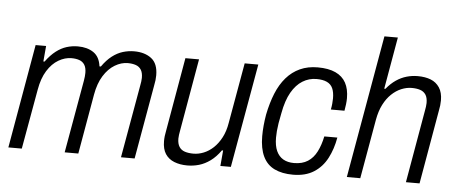

<svg xmlns="http://www.w3.org/2000/svg" viewBox="-50 -839 2304 968"><g transform="rotate(5 1102.5 -355.5)"><path d="M19 0 111 -526H164L157 -447H163Q188 -481 214 -501Q240 -521 267.5 -529.5Q295 -538 324 -538Q372 -538 403.5 -516.5Q435 -495 441 -447H448Q472 -481 498 -501Q524 -521 552 -529.5Q580 -538 609 -538Q663 -538 696.5 -512Q730 -486 730 -427Q730 -415 728.5 -402Q727 -389 724 -375L658 0H589L654 -368Q656 -379 657.5 -389Q659 -399 659 -408Q659 -434 649.5 -449Q640 -464 622.5 -470Q605 -476 582 -476Q549 -476 516.5 -456.5Q484 -437 460 -398.5Q436 -360 426 -303L373 0H304L369 -368Q371 -379 372 -389.5Q373 -400 373 -408Q373 -434 363.5 -449Q354 -464 337 -470Q320 -476 297 -476Q264 -476 231.5 -457Q199 -438 175 -399.5Q151 -361 141 -303L87 0Z M925 12Q888 12 859 0.5Q830 -11 814 -35.5Q798 -60 798 -100Q798 -113 799.5 -126Q801 -139 804 -153L869 -526H938L874 -159Q872 -148 870.5 -138Q869 -128 869 -119Q869 -93 879 -77.5Q889 -62 907.5 -56Q926 -50 951 -50Q977 -50 1003 -60.5Q1029 -71 1051.5 -92Q1074 -113 1091 -145Q1108 -177 1115 -220L1169 -526H1238L1145 0H1092L1099 -79H1093Q1069 -45 1041.5 -25Q1014 -5 985 3.5Q956 12 925 12Z M1460 12Q1405 12 1366.5 -6.5Q1328 -25 1308.5 -65.5Q1289 -106 1289 -168Q1289 -194 1291.5 -221.5Q1294 -249 1299 -278Q1311 -338 1330.5 -386Q1350 -434 1379.5 -468Q1409 -502 1448.5 -520Q1488 -538 1538 -538Q1593 -538 1628.5 -521.5Q1664 -505 1681 -473.5Q1698 -442 1698 -396Q1698 -382 1696 -365Q1694 -348 1691 -332H1622Q1625 -346 1626.5 -361.5Q1628 -377 1628 -389Q1628 -420 1619 -440Q1610 -460 1589.5 -469.5Q1569 -479 1537 -479Q1499 -479 1466.5 -459Q1434 -439 1410.5 -398Q1387 -357 1375 -291Q1369 -263 1365.5 -240.5Q1362 -218 1360.5 -200.5Q1359 -183 1359 -167Q1359 -126 1371 -99.5Q1383 -73 1405.5 -60Q1428 -47 1460 -47Q1502 -47 1530 -65Q1558 -83 1575 -116.5Q1592 -150 1601 -194H1667Q1657 -136 1632.5 -89Q1608 -42 1565.5 -15Q1523 12 1460 12Z M1732 0 1859 -723H1927L1881 -460H1887Q1910 -488 1935 -505Q1960 -522 1987.5 -530Q2015 -538 2044 -538Q2082 -538 2110 -527Q2138 -516 2154.5 -491Q2171 -466 2171 -426Q2171 -414 2169.5 -400.5Q2168 -387 2165 -373L2100 0H2031L2095 -367Q2097 -378 2098.5 -388Q2100 -398 2100 -407Q2100 -434 2090 -449Q2080 -464 2062 -470Q2044 -476 2019 -476Q1993 -476 1966.5 -465Q1940 -454 1917 -432Q1894 -410 1877.5 -377.5Q1861 -345 1853 -301L1800 0Z"/></g></svg>

Font: Archivo SemiCondensed Light
Style: Italic
Weight: 300
Width: 4
Italic angle: -10°
Designer: Hector Gatti
Foundry: Omnibus-Type
Version: Version 2.001